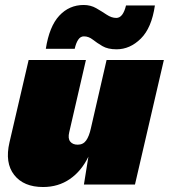

<svg xmlns="http://www.w3.org/2000/svg" viewBox="-20 -741 678 771"><path d="M153 10Q75 10 37 -38.5Q-1 -87 18 -169L95 -500H325L258 -210Q252 -185 262 -172.5Q272 -160 292 -160Q314 -160 326 -177Q338 -194 345 -226L408 -500H638L522 0H317L335 -112Q307 -54 260.5 -22Q214 10 153 10ZM602 -719Q589 -629 545.5 -586Q502 -543 448 -543Q413 -543 391 -556Q369 -569 352.5 -582Q336 -595 317 -595Q303 -595 294 -581.5Q285 -568 280 -545H164Q178 -635 218 -678Q258 -721 316 -721Q344 -721 366.5 -708Q389 -695 408.5 -682Q428 -669 447 -669Q474 -669 486 -719Z"/></svg>

Font: Work Sans Black
Style: Italic
Weight: 900
Italic angle: -13°
Designer: Wei Huang
Foundry: Wei Huang
Version: Version 2.009; ttfautohint (v1.8.3)